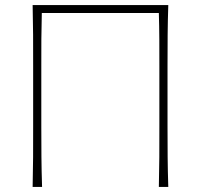

<svg xmlns="http://www.w3.org/2000/svg" viewBox="-20 -733 788 753"><path d="M108 0Q109.5 -61 109.8 -117Q110 -173 110 -238V-475Q110 -540.5 109.8 -596.5Q109.5 -652.5 108 -713H640Q638 -652.5 637.5 -596.5Q637 -540.5 637 -475V-238Q637 -173 637.5 -117Q638 -61 640 0H603Q604.5 -61 604.8 -117Q605 -173 605 -238V-472Q605 -529.5 604.8 -579.8Q604.5 -630 603 -682H144Q142.5 -630 142.2 -579.8Q142 -529.5 142 -472V-238Q142 -173 142.5 -117Q143 -61 145 0Z"/></svg>

Font: Commissioner Flair Thin
Style: Regular
Weight: 100
Designer: Kostas Bartsokas
Foundry: Kostas Bartsokas
Version: Version 1.000; ttfautohint (v1.8.3)